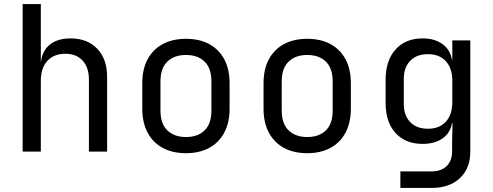

<svg xmlns="http://www.w3.org/2000/svg" viewBox="-20 -750 2440 950"><path d="M92 0V-730H182V-550V-445H201L182 -424Q182 -489 221 -524.5Q260 -560 329 -560Q412 -560 461 -509Q510 -458 510 -370V0H420V-355Q420 -417 388.5 -450.5Q357 -484 303 -484Q247 -484 214.5 -449Q182 -414 182 -350V0Z M900 8Q834 8 785.5 -18Q737 -44 710.5 -93.5Q684 -143 684 -212V-338Q684 -408 710.5 -457Q737 -506 785.5 -532Q834 -558 900 -558Q967 -558 1015 -532Q1063 -506 1089.5 -457Q1116 -408 1116 -338V-212Q1116 -143 1089.5 -93.5Q1063 -44 1014.5 -18Q966 8 900 8ZM900 -72Q959 -72 992.5 -105Q1026 -138 1026 -202V-348Q1026 -412 992.5 -445Q959 -478 900 -478Q842 -478 808 -445Q774 -412 774 -348V-202Q774 -138 808 -105Q842 -72 900 -72Z M1500 8Q1434 8 1385.5 -18Q1337 -44 1310.5 -93.5Q1284 -143 1284 -212V-338Q1284 -408 1310.5 -457Q1337 -506 1385.5 -532Q1434 -558 1500 -558Q1567 -558 1615 -532Q1663 -506 1689.5 -457Q1716 -408 1716 -338V-212Q1716 -143 1689.5 -93.5Q1663 -44 1614.5 -18Q1566 8 1500 8ZM1500 -72Q1559 -72 1592.5 -105Q1626 -138 1626 -202V-348Q1626 -412 1592.5 -445Q1559 -478 1500 -478Q1442 -478 1408 -445Q1374 -412 1374 -348V-202Q1374 -138 1408 -105Q1442 -72 1500 -72Z M1961 180V98H2116Q2163 98 2190 71.5Q2217 45 2217 0V-50L2219 -140H2201L2218 -165Q2218 -105 2178 -71.5Q2138 -38 2071 -38Q1986 -38 1937 -92Q1888 -146 1888 -240V-356Q1888 -450 1937 -505Q1986 -560 2071 -560Q2138 -560 2178 -525Q2218 -490 2218 -430L2201 -455H2218V-550H2307V0Q2307 83 2255.5 131.5Q2204 180 2115 180ZM2098 -113Q2154 -113 2186 -148Q2218 -183 2218 -245V-350Q2218 -412 2186 -447Q2154 -482 2098 -482Q2041 -482 2009.5 -449Q1978 -416 1978 -360V-235Q1978 -179 2009.5 -146Q2041 -113 2098 -113Z"/></svg>

Font: JetBrains Mono
Style: Regular
Weight: 400
Monospace: yes
Designer: Philipp Nurullin, Konstantin Bulenkov
Foundry: JetBrains
Version: Version 2.305